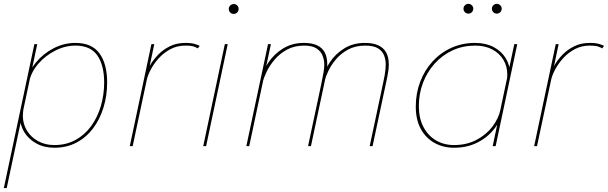

<svg xmlns="http://www.w3.org/2000/svg" viewBox="-20 -761 3166 1000"><path d="M0 218.5 159 -531H174L15 218.5ZM263 8.5Q210 8.5 169.5 -13.8Q129 -36 106.2 -73.2Q83.5 -110.5 83.5 -155.5Q83.5 -168 85.5 -180.8Q87.5 -193.5 88 -195H102.5Q102 -192.5 100.5 -181Q99 -169.5 99 -158Q99 -116 120 -81.2Q141 -46.5 178.2 -26Q215.5 -5.5 263 -5.5Q324.5 -5.5 372.8 -31.8Q421 -58 454.2 -103.5Q487.5 -149 505 -207.8Q522.5 -266.5 522.5 -331.5Q522.5 -421 487 -472.2Q451.5 -523.5 373 -523.5Q319 -523.5 267.8 -497.5Q216.5 -471.5 179.8 -429.2Q143 -387 132.5 -337.5H118.5Q130 -390.5 167.5 -436Q205 -481.5 259 -509.5Q313 -537.5 373 -537.5Q458.5 -537.5 498.2 -482.8Q538 -428 538 -332Q538 -263 519.2 -201.5Q500.5 -140 465 -92.8Q429.5 -45.5 378.5 -18.5Q327.5 8.5 263 8.5Z M656 0 768.5 -531H783.5L753.5 -388H745Q751.5 -404 766.5 -428.8Q781.5 -453.5 806.2 -478.5Q831 -503.5 865.8 -520.5Q900.5 -537.5 946 -537.5Q977.5 -537.5 996.2 -531.5Q1015 -525.5 1020 -522L1010.5 -509Q1005.5 -512.5 991.2 -518Q977 -523.5 945.5 -523.5Q902.5 -523.5 867.8 -505Q833 -486.5 807.2 -458Q781.5 -429.5 765.5 -399.2Q749.5 -369 744.5 -345.5L671 0Z M1038.5 0 1151 -531H1166L1053.5 0ZM1197.5 -688.5Q1186.5 -688.5 1179 -696Q1171.5 -703.5 1171.5 -714.5Q1171.5 -721.5 1175 -727.2Q1178.5 -733 1184.5 -736.5Q1190.5 -740 1197.5 -740Q1208 -740 1215.5 -732.5Q1223 -725 1223 -714.5Q1223 -707.5 1219.5 -701.5Q1216 -695.5 1210.2 -692Q1204.5 -688.5 1197.5 -688.5Z M1584.5 0 1654 -326.5Q1661 -359.5 1665 -383.5Q1669 -407.5 1669 -423Q1669 -447.5 1660.2 -470.5Q1651.5 -493.5 1629 -508.5Q1606.5 -523.5 1564 -523.5Q1513.5 -523.5 1475.2 -502.8Q1437 -482 1410.5 -450.8Q1384 -419.5 1368.5 -387Q1353 -354.5 1348 -331L1335 -336.5Q1346.5 -388.5 1377.2 -434.5Q1408 -480.5 1455.2 -509Q1502.5 -537.5 1562.5 -537.5Q1605.5 -537.5 1632.5 -524.5Q1659.5 -511.5 1672 -486.8Q1684.5 -462 1684.5 -426.5Q1684.5 -414 1682.5 -398.2Q1680.5 -382.5 1677 -364.5Q1673.5 -346.5 1669 -326.5L1599.5 0ZM1263 0 1376 -531H1391L1278 0ZM1905.5 0 1975 -326.5Q1980.5 -351.5 1983.5 -369.2Q1986.5 -387 1987.8 -400.8Q1989 -414.5 1989 -425.5Q1989 -449 1980.8 -471.5Q1972.5 -494 1949.5 -508.8Q1926.5 -523.5 1882 -523.5Q1831 -523.5 1793.2 -503Q1755.5 -482.5 1730 -452.2Q1704.5 -422 1690.5 -392.2Q1676.5 -362.5 1672.5 -343.5L1659.5 -347Q1669.5 -394.5 1698.8 -438Q1728 -481.5 1774 -509.5Q1820 -537.5 1880.5 -537.5Q1922 -537.5 1949.5 -525.2Q1977 -513 1991 -488.2Q2005 -463.5 2005 -426Q2005 -411 2003 -395Q2001 -379 1997.5 -362Q1994 -345 1990 -326.5L1920.5 0Z M2344.5 8.5Q2288 8.5 2242.8 -16.8Q2197.5 -42 2171.5 -89.8Q2145.5 -137.5 2145.5 -205.5Q2145.5 -275 2168.5 -335.2Q2191.5 -395.5 2233 -441Q2274.5 -486.5 2331 -512Q2387.5 -537.5 2454.5 -537.5Q2510 -537.5 2550.8 -516Q2591.5 -494.5 2614 -458Q2636.5 -421.5 2636.5 -376Q2636.5 -359.5 2635 -350Q2633.5 -340.5 2630.5 -327.5H2615.5Q2619 -340.5 2620.5 -349.5Q2622 -358.5 2622 -374Q2622 -415.5 2602 -449.2Q2582 -483 2544.5 -503.2Q2507 -523.5 2454.5 -523.5Q2391 -523.5 2337.5 -498.8Q2284 -474 2244.5 -430.5Q2205 -387 2183.2 -330Q2161.5 -273 2161.5 -208.5Q2161.5 -145.5 2185.2 -100Q2209 -54.5 2250.5 -30Q2292 -5.5 2344.5 -5.5Q2409 -5.5 2459.8 -31.5Q2510.5 -57.5 2543.5 -100Q2576.5 -142.5 2587 -191.5H2601.5Q2590.5 -136.5 2555.2 -91Q2520 -45.5 2466.2 -18.5Q2412.5 8.5 2344.5 8.5ZM2561.5 0H2546L2658.5 -531H2674ZM2419.5 -690Q2409 -690 2401.5 -697.5Q2394 -705 2394 -715.5Q2394 -726 2401.5 -733.5Q2409 -741 2419.5 -741Q2430 -741 2437.5 -733.5Q2445 -726 2445 -715.5Q2445 -705 2437.5 -697.5Q2430 -690 2419.5 -690ZM2567.5 -690Q2557 -690 2549.5 -697.5Q2542 -705 2542 -715.5Q2542 -726 2549.5 -733.5Q2557 -741 2567.5 -741Q2578 -741 2585.5 -733.5Q2593 -726 2593 -715.5Q2593 -705 2585.5 -697.5Q2578 -690 2567.5 -690Z M2762 0 2874.5 -531H2889.5L2859.5 -388H2851Q2857.5 -404 2872.5 -428.8Q2887.5 -453.5 2912.2 -478.5Q2937 -503.5 2971.8 -520.5Q3006.5 -537.5 3052 -537.5Q3083.5 -537.5 3102.2 -531.5Q3121 -525.5 3126 -522L3116.5 -509Q3111.5 -512.5 3097.2 -518Q3083 -523.5 3051.5 -523.5Q3008.5 -523.5 2973.8 -505Q2939 -486.5 2913.2 -458Q2887.5 -429.5 2871.5 -399.2Q2855.5 -369 2850.5 -345.5L2777 0Z"/></svg>

Font: Epilogue Thin
Style: Italic
Weight: 250
Italic angle: -12°
Designer: Tyler Finck
Foundry: Etcetera Type Co
Version: Version 2.112